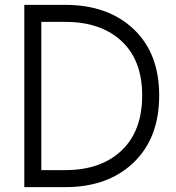

<svg xmlns="http://www.w3.org/2000/svg" viewBox="-20 -770 725 790"><path d="M150 -680V-70H248Q395 -70 480 -150.5Q565 -231 565 -377Q565 -522 480 -601Q395 -680 248 -680ZM248 0H80V-750H248Q424 -750 529.5 -650.5Q635 -551 635 -377Q635 -202 529.5 -101Q424 0 248 0Z"/></svg>

Font: HansKendrickRegular
Style: Regular
Weight: 400
Designer: Alfredo Marco Pradil
Foundry: Hanken Studio
Version: Version 1.000;PS 001.001;hotconv 1.0.56